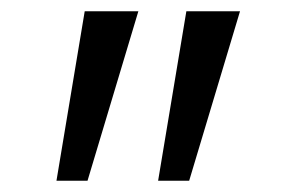

<svg xmlns="http://www.w3.org/2000/svg" viewBox="-20 -720 505 340"><path d="M130 -700 80 -400H135L225 -700ZM310 -700 260 -400H315L405 -700Z"/></svg>

Font: Jost* Book
Style: Regular
Weight: 400
Version: Version 3.000